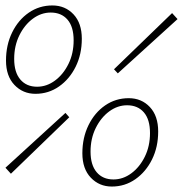

<svg xmlns="http://www.w3.org/2000/svg" viewBox="-30 -672 671 704"><path d="M100 -328Q54 -328 23 -360.5Q-8 -393 -8 -450Q-8 -507 14.5 -553Q37 -599 75.5 -625.5Q114 -652 162 -652Q209 -652 239.5 -619.5Q270 -587 270 -530Q270 -473 247.5 -427.5Q225 -382 186.5 -355Q148 -328 100 -328ZM106 -354Q141 -354 171.5 -376.5Q202 -399 221 -437.5Q240 -476 240 -524Q240 -574 217.5 -600Q195 -626 156 -626Q121 -626 90.5 -603.5Q60 -581 41 -542.5Q22 -504 22 -456Q22 -407 44.5 -380.5Q67 -354 106 -354ZM10 -35 -10 -57 210 -258 224 -242ZM402 -403 388 -418 601 -624 621 -602ZM380 12Q334 12 303 -20.5Q272 -53 272 -110Q272 -167 294.5 -213Q317 -259 355.5 -285.5Q394 -312 442 -312Q489 -312 519.5 -279.5Q550 -247 550 -190Q550 -133 527.5 -87.5Q505 -42 466.5 -15Q428 12 380 12ZM386 -14Q421 -14 451.5 -36.5Q482 -59 501 -97.5Q520 -136 520 -184Q520 -234 497.5 -260Q475 -286 436 -286Q401 -286 370.5 -263.5Q340 -241 321 -202.5Q302 -164 302 -116Q302 -67 324.5 -40.5Q347 -14 386 -14Z"/></svg>

Font: Source Code Pro ExtraLight ExtraLight
Style: Italic
Weight: 250
Italic angle: -11°
Monospace: yes
Version: Version 1.016;hotconv 1.0.116;makeotfexe 2.5.65601